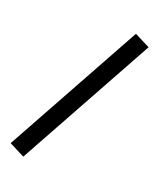

<svg xmlns="http://www.w3.org/2000/svg" viewBox="-205 -786 814 965"><g transform="rotate(30 202.0 -303.0)"><path d="M284.7 -712.4 373.5 -685.5 103 105.5 14.2 78.6Z"/></g></svg>

Font: Vazir Medium UI
Style: Medium-UI
Weight: 500
Designer: Saber Rastikerdar
Foundry: Saber Rastikerdar
Version: Version 30.0.0